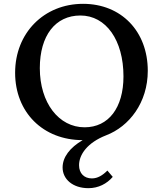

<svg xmlns="http://www.w3.org/2000/svg" viewBox="-20 -721 850 1003"><path d="M442 262C494 262 538 239 569 203L541 170C516 195 490 211 460 211C420 211 393 185 393 142C393 86 437 24 534 -14C655 -60 752 -185 752 -351C752 -558 613 -701 414 -701C209 -701 59 -548 59 -341C59 -134 205 11 412 11C345 50 307 100 307 154C307 215 360 262 442 262ZM188 -365C188 -535 269 -640 400 -640C534 -640 625 -511 625 -322C625 -158 547 -56 422 -56C287 -56 188 -184 188 -365Z"/></svg>

Font: TPK Tissa Web Medium
Style: Regular
Weight: 500
Designer: Jacques Le Bailly, Suppakit Chalermlarp | Katatrad Co.,Ltd.
Foundry: Jacques Le Bailly, Cadson Demak Co.,Ltd.
Version: Version 5.000;Glyphs 3.1.2 (3151)